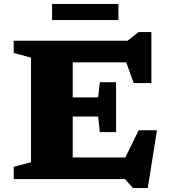

<svg xmlns="http://www.w3.org/2000/svg" viewBox="-20 -915 861 981"><path d="M50 0V-62.5L138.5 -86.5V-620.5L50 -644.5V-707H632L688 -751H753.5V-490.5H663L625 -596.5H351.5V-417.5H481.5L490 -495H573V-240H490L481.5 -319.5H351.5V-110.5H620.5L688.5 -249.5H782L735 46H659.5L618.5 0ZM246 -812.5V-895H585V-812.5Z"/></svg>

Font: Newsreader 6pt
Style: Bold
Weight: 700
Designer: Hugues Gentile
Foundry: Production Type
Version: Version 1.003; ttfautohint (v1.8.3)